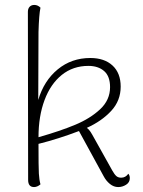

<svg xmlns="http://www.w3.org/2000/svg" viewBox="-20 -749 581 778"><path d="M506 -27Q506 -10 491 -0.5Q476 9 459 9Q441 9 425.5 -3.5Q410 -16 400 -35L300 -218Q216 -186 136 -166Q136 -71 137.5 -45.5Q139 -20 144 -2Q131 9 118 9Q94 9 94 -20L93 -701Q93 -714 100 -721.5Q107 -729 119 -729Q133 -729 144 -718Q138 -690 136 -619L135 -344Q158 -422 214 -468Q270 -514 346 -514Q403 -514 436 -483.5Q469 -453 469 -398Q469 -341 430.5 -299.5Q392 -258 332 -231Q341 -224 347 -214.5Q353 -205 354 -203L435 -58Q444 -42 451.5 -35.5Q459 -29 471 -29Q489 -29 500 -45Q506 -38 506 -27ZM426 -396Q426 -440 402 -461Q378 -482 338 -482Q276 -482 230.5 -445.5Q185 -409 160.5 -343.5Q136 -278 136 -193Q224 -218 285 -243.5Q346 -269 386 -306.5Q426 -344 426 -396Z"/></svg>

Font: Arima Madurai ExtraLight
Style: Regular
Weight: 275
Designer: Joana Correia and Natanael Gama
Foundry: NDISCOVER
Version: Version 1.019